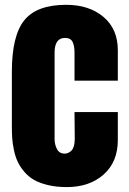

<svg xmlns="http://www.w3.org/2000/svg" viewBox="-20 -761 530 790"><path d="M28.8 -240.2Q28.8 -240.2 28.8 -465.8Q28.8 -614.3 80.1 -677.7Q131.3 -741.2 252.4 -741.2Q346.7 -741.2 405.8 -691.4Q464.8 -641.6 464.8 -554.2V-429.2H286.6V-544.9Q286.6 -572.3 278.6 -588.6Q270.5 -605 247.6 -605Q204.6 -605 204.6 -543.9V-189Q204.6 -166.5 214.4 -147.7Q224.1 -128.9 246.6 -128.9Q252.9 -128.9 259 -131.3Q265.1 -133.8 272.2 -139.6Q279.3 -145.5 283.4 -158.4Q287.6 -171.4 287.6 -189.9L286.6 -299.8H464.8V-185.1Q464.8 -94.7 406.5 -43Q348.1 8.8 254.9 8.8Q211.9 8.8 177.2 0.5Q142.6 -7.8 119.4 -21.2Q96.2 -34.7 79.1 -55.2Q62 -75.7 52.5 -96.2Q43 -116.7 37.4 -143.3Q31.7 -169.9 30.3 -191.7Q28.8 -213.4 28.8 -240.2Z"/></svg>

Font: Anton
Style: Regular
Weight: 400
Foundry: vernon adams
Version: Version 1.000